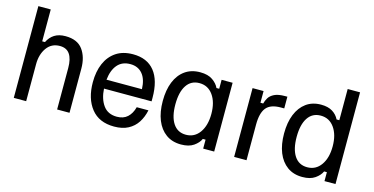

<svg xmlns="http://www.w3.org/2000/svg" viewBox="-70 -1001 2623 1348"><g transform="rotate(15 1241.5 -327.5)"><path d="M161.7 0H71.7V-666.7H161.7V-435H181.7Q200 -472.5 231.7 -492.5Q263.3 -512.5 311.7 -512.5Q397.5 -512.5 437.1 -458.8Q476.7 -405 476.7 -320.8V0H386.7V-301.7Q386.7 -366.7 363.3 -401.2Q340 -435.8 290.8 -435.8Q230 -435.8 195.8 -387.9Q161.7 -340 161.7 -269.2Z M803.3 12.5Q693.3 12.5 636.3 -59.6Q579.2 -131.7 579.2 -250Q579.2 -328.3 604.6 -387.1Q630 -445.8 679.6 -479.2Q729.2 -512.5 802.5 -512.5Q905 -512.5 958.8 -445.8Q1012.5 -379.2 1012.5 -252.5V-226.7H666.7Q670.8 -153.3 704.6 -106.2Q738.3 -59.2 804.2 -59.2Q851.7 -59.2 880.8 -85.8Q910 -112.5 922.5 -160H1007.5Q996.7 -109.2 971.7 -70.4Q946.7 -31.7 905 -9.6Q863.3 12.5 803.3 12.5ZM667.5 -291.7H925Q922.5 -364.2 890 -402.5Q857.5 -440.8 801.7 -440.8Q742.5 -440.8 708.8 -401.7Q675 -362.5 667.5 -291.7Z M1289.2 12.5Q1225 12.5 1180 -20Q1135 -52.5 1111.2 -111.2Q1087.5 -170 1087.5 -250Q1087.5 -330 1111.2 -388.8Q1135 -447.5 1180.4 -480Q1225.8 -512.5 1290.8 -512.5Q1347.5 -512.5 1381.2 -488.8Q1415 -465 1428.3 -435H1448.3V-500H1528.3V0H1448.3V-65H1428.3Q1415 -35 1380.8 -11.2Q1346.7 12.5 1289.2 12.5ZM1305 -62.5Q1367.5 -62.5 1404.2 -114.2Q1440.8 -165.8 1440.8 -250Q1440.8 -334.2 1404.2 -385.8Q1367.5 -437.5 1305 -437.5Q1244.2 -437.5 1211.7 -388.3Q1179.2 -339.2 1179.2 -250Q1179.2 -160.8 1211.7 -111.7Q1244.2 -62.5 1305 -62.5Z M1763.3 0H1673.3V-500H1753.3V-415H1773.3Q1778.3 -435.8 1790.8 -456.7Q1803.3 -477.5 1830.8 -491.2Q1858.3 -505 1908.3 -505H1925V-420H1900Q1825 -420 1794.2 -381.2Q1763.3 -342.5 1763.3 -260Z M2170.8 12.5Q2106.7 12.5 2061.7 -20Q2016.7 -52.5 1992.9 -111.2Q1969.2 -170 1969.2 -250Q1969.2 -330 1992.9 -388.8Q2016.7 -447.5 2061.2 -480Q2105.8 -512.5 2169.2 -512.5Q2220 -512.5 2252.1 -492.5Q2284.2 -472.5 2300 -440H2320V-666.7H2410V0H2330V-65H2310Q2296.7 -35 2262.5 -11.2Q2228.3 12.5 2170.8 12.5ZM2186.7 -62.5Q2249.2 -62.5 2285.8 -114.2Q2322.5 -165.8 2322.5 -250Q2322.5 -334.2 2285.8 -385.8Q2249.2 -437.5 2186.7 -437.5Q2125.8 -437.5 2093.3 -388.3Q2060.8 -339.2 2060.8 -250Q2060.8 -160.8 2093.3 -111.7Q2125.8 -62.5 2186.7 -62.5Z"/></g></svg>

Font: Familjen Grotesk Variable
Style: Regular
Weight: 400
Designer: Anders Wikstroem, Jonas Baeckman, Matilda Gysing, Kristian Moeller
Foundry: Familjen STHLM AB
Version: Version 2.000